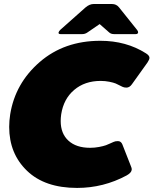

<svg xmlns="http://www.w3.org/2000/svg" viewBox="-20 -920 765 957"><path d="M492.5 -900H538.3Q560 -900 573.3 -883.3L663.3 -770.8Q668.3 -765 668.3 -759.2V-757.5Q666.7 -750 656.7 -750H548.3Q533.3 -750 524.2 -758.3L476.7 -800L415.8 -758.3Q404.2 -750 390 -750H281.7Q271.7 -750 271.7 -756.7V-757.5Q273.3 -764.2 280 -770.8L406.7 -883.3Q426.7 -900 446.7 -900ZM25.8 -287.5Q25.8 -317.5 30.8 -350Q55.8 -505 177.9 -610.8Q300 -716.7 480 -716.7Q609.2 -716.7 707.5 -654.2Q725 -643.3 725 -631.7Q725 -623.3 715 -608.3L637.5 -500Q625.8 -483.3 610 -483.3Q598.3 -483.3 590 -487.5L578.3 -493.3Q567.5 -499.2 556.7 -503.8Q545.8 -508.3 525 -512.5Q504.2 -516.7 481.7 -516.7Q402.5 -516.7 349.6 -471.7Q296.7 -426.7 285 -350Q282.5 -332.5 282.5 -316.7Q282.5 -254.2 321.2 -218.8Q360 -183.3 429.2 -183.3Q451.7 -183.3 473.8 -187.5Q495.8 -191.7 508.3 -196.2Q520.8 -200.8 532.9 -206.7Q545 -212.5 545.8 -212.5Q554.2 -216.7 567.5 -216.7Q583.3 -216.7 590 -200L632.5 -91.7Q636.7 -81.7 636.7 -76.7Q636.7 -73.3 635.8 -70.8Q633.3 -58.3 611.7 -45.8Q495.8 16.7 364.2 16.7Q203.3 16.7 114.6 -68.8Q25.8 -154.2 25.8 -287.5Z"/></svg>

Font: BoonTook Mon
Style: Italic
Weight: 400
Italic angle: -9°
Designer: Sungsit Sawaiwan
Foundry: FontUni
Version: Version 3.0